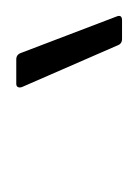

<svg xmlns="http://www.w3.org/2000/svg" viewBox="13 -743 170 236"><g transform="rotate(-90 98.0 -625.0)"><path d="M168 -560Q162 -560 160 -566L109 -683Q108 -686 109 -688Q110 -690 113 -690H143Q149 -690 151 -684L196 -566Q198 -560 191 -560Z"/></g></svg>

Font: Sofia Sans Condensed ExtraLight
Style: Italic
Weight: 250
Italic angle: -9°
Version: Version 4.100